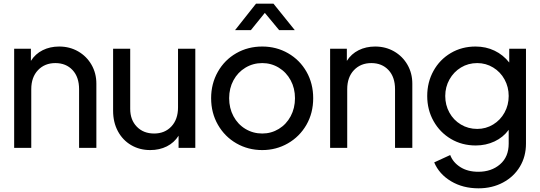

<svg xmlns="http://www.w3.org/2000/svg" viewBox="-20 -804 2935 1044"><path d="M57 -539H148V-473Q172 -511 212 -531Q252 -551 302 -551Q359 -551 405 -524.5Q451 -498 477.5 -452Q504 -406 504 -349V0H410V-319Q410 -385 374.5 -423Q339 -461 281 -461Q223 -461 186.5 -422.5Q150 -384 150 -319V0H57Z M595 -202V-539H688V-212Q688 -152 724 -115Q760 -78 818 -78Q876 -78 912 -116.5Q948 -155 948 -220V-539H1042V0H951V-66Q927 -28 887 -8Q847 12 797 12Q739 12 693 -15Q647 -42 621 -90.5Q595 -139 595 -202Z M1128 -270Q1128 -349 1164.5 -413.5Q1201 -478 1264.5 -514.5Q1328 -551 1406 -551Q1483 -551 1546.5 -514.5Q1610 -478 1646.5 -414Q1683 -350 1683 -270Q1683 -189 1646 -125Q1609 -61 1545.5 -24.5Q1482 12 1406 12Q1329 12 1265.5 -24.5Q1202 -61 1165 -125.5Q1128 -190 1128 -270ZM1406 -78Q1455 -78 1496 -103Q1537 -128 1560.5 -172Q1584 -216 1584 -270Q1584 -324 1560.5 -367.5Q1537 -411 1496 -436Q1455 -461 1406 -461Q1356 -461 1314.5 -436Q1273 -411 1249.5 -367.5Q1226 -324 1226 -270Q1226 -216 1249.5 -172Q1273 -128 1314.5 -103Q1356 -78 1406 -78ZM1372 -784H1467L1583 -640H1498L1420 -734L1344 -640H1258Z M1775 -539H1866V-473Q1890 -511 1930 -531Q1970 -551 2020 -551Q2077 -551 2123 -524.5Q2169 -498 2195.5 -452Q2222 -406 2222 -349V0H2128V-319Q2128 -385 2092.5 -423Q2057 -461 1999 -461Q1941 -461 1904.5 -422.5Q1868 -384 1868 -319V0H1775Z M2341 79 2428 39Q2443 79 2483 104.5Q2523 130 2581 130Q2652 130 2699 89.5Q2746 49 2746 -23V-98Q2716 -57 2669 -35Q2622 -13 2567 -13Q2492 -13 2432 -48.5Q2372 -84 2337.5 -145.5Q2303 -207 2303 -282Q2303 -357 2337 -418.5Q2371 -480 2431 -515.5Q2491 -551 2566 -551Q2622 -551 2669 -528.5Q2716 -506 2749 -464V-539H2840V-23Q2840 47 2807 102Q2774 157 2715 188.5Q2656 220 2582 220Q2497 220 2432.5 181.5Q2368 143 2341 79ZM2575 -103Q2622 -103 2661.5 -127Q2701 -151 2723.5 -192Q2746 -233 2746 -282Q2746 -331 2723.5 -372Q2701 -413 2661.5 -437Q2622 -461 2575 -461Q2526 -461 2486.5 -437Q2447 -413 2424 -372Q2401 -331 2401 -282Q2401 -233 2423.5 -192Q2446 -151 2486 -127Q2526 -103 2575 -103Z"/></svg>

Font: BLUETTI 2.0 Normal
Style: Normal
Weight: 400
Designer: Stijn de Vries
Foundry: tokotype
Version: Version 2.005;October 31, 2023;FontCreator 14.0.0.2814 64-bi